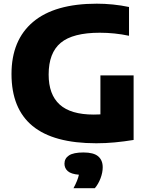

<svg xmlns="http://www.w3.org/2000/svg" viewBox="-20 -770 814 1044"><path d="M503.5 9Q271 9 156.8 -85.2Q42.5 -179.5 42.5 -367.5Q42.5 -552 160 -651Q277.5 -750 506.5 -750Q549.5 -750 594.2 -745.5Q639 -741 681.5 -732V-575.5Q603.5 -592 522.5 -592Q376 -592 310.2 -537.2Q244.5 -482.5 244.5 -364.5Q244.5 -256 304.5 -201.5Q364.5 -147 490 -147Q507.5 -147 526 -148V-360H706.5V-9Q654.5 -0.5 604.5 4.2Q554.5 9 503.5 9ZM379.5 253.5Q403 210 409 180Q366.5 176.5 348.5 160.5Q330.5 144.5 330.5 120Q330.5 91.5 355 75.2Q379.5 59 434 59Q489 59 513.8 80Q538.5 101 538.5 139.5Q538.5 168 526.8 199.2Q515 230.5 495.5 253.5Z"/></svg>

Font: Encode Sans Semi Expanded ExtraBold
Style: Regular
Weight: 800
Width: 6
Designer: Multiple Designers
Foundry: Impallari Type
Version: Version 3.000; ttfautohint (v1.8.3) -l 8 -r 50 -G 200 -x 14 